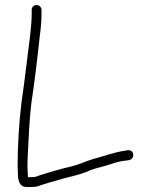

<svg xmlns="http://www.w3.org/2000/svg" viewBox="-20 -686 600 763"><path d="M106 -647V-632C106 -605.1 103.2 -577 100 -547C89.7 -469.8 77.4 -357 66 -284C56.1 -202.1 50 -112.5 50 -26C50.7 -15.3 51 -7 51 -1C51 27.5 54.9 55 83 57H107C117.7 57 126.7 55.7 134 53C163.1 42.1 198 33.6 230 24C258.2 16.6 298.8 7.3 324 -3C346.8 -14.4 372.3 -19.9 398 -27C425.2 -35 451.6 -45.5 482 -48L494 -50C517.8 -56 513.5 -92.2 488 -89L475 -87C431.2 -80.3 391.2 -64.8 350 -54C320.3 -45.5 297.8 -32.9 265 -25C221.3 -15.3 186.6 -4 146 8C127.7 13.4 124.6 18 107 18H91C90.3 9.3 90 3 90 -1C90 -7 89.7 -15.7 89 -27C89 -37.7 89.3 -49.3 90 -62C93.9 -135.2 96.3 -209.8 105 -279C116.2 -350.5 130.2 -466.2 138 -542C142.2 -572.6 145 -602.5 145 -632V-647C145 -657.6 135.6 -666 125 -666C114.4 -666 106 -657.6 106 -647Z"/></svg>

Font: Just Breathe
Style: Regular
Weight: 400
Foundry: Cannot Into Space Fonts
Version: Version 0.72